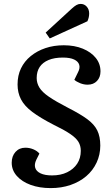

<svg xmlns="http://www.w3.org/2000/svg" viewBox="-20 -950 559 984"><path d="M494 -204Q494 -157 475 -116.5Q456 -76 422 -47Q388 -18 341.5 -2Q295 14 240 14Q182 14 137 -2.5Q92 -19 66 -48.5Q40 -78 40 -116Q40 -150 59.5 -171.5Q79 -193 110 -193Q131 -193 150.5 -185Q170 -177 182 -163L166 -131Q155 -108 160.5 -90Q166 -72 188 -61.5Q210 -51 247 -51Q291 -51 324 -67Q357 -83 375.5 -111Q394 -139 394 -177Q394 -203 382 -223Q370 -243 339 -264Q308 -285 254 -311Q186 -346 145.5 -376.5Q105 -407 87.5 -441Q70 -475 70 -517Q70 -563 87.5 -599.5Q105 -636 137.5 -662.5Q170 -689 213 -703.5Q256 -718 307 -718Q362 -718 404.5 -700.5Q447 -683 471 -653Q495 -623 495 -584Q495 -554 477 -535Q459 -516 429 -516Q410 -516 391 -523.5Q372 -531 361 -541L380 -580Q391 -601 386 -618Q381 -635 360 -645Q339 -655 302 -655Q259 -655 229 -642.5Q199 -630 183.5 -607Q168 -584 168 -550Q168 -524 182 -501Q196 -478 231 -454Q266 -430 328 -398Q391 -366 427 -339.5Q463 -313 478.5 -281.5Q494 -250 494 -204ZM348 -906Q361 -918 371.5 -924Q382 -930 393 -930Q412 -930 424.5 -916Q437 -902 437 -881Q437 -872 435 -862Q433 -852 428 -841L235 -753L214 -783Z"/></svg>

Font: Literata 18pt Medium
Style: Italic
Weight: 500
Italic angle: -2°
Designer: Latin by Veronika Burian and Jose Scaglione. Greek by Irene Vlachou. Cyrillic by Vera Evstafieva
Foundry: TypeTogether
Version: Version 3.103;gftools[0.9.29]